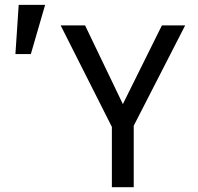

<svg xmlns="http://www.w3.org/2000/svg" viewBox="-20 -782 827 802"><path d="M108.9 -556.2H44.4L58.1 -761.7H168.5ZM538.6 0H447.3V-252L233.4 -675.8H335.4L493.2 -347.2L656.2 -675.8H753.4L538.6 -256.8Z"/></svg>

Font: Cadman
Style: Regular
Weight: 400
Designer: Paul James MIller
Foundry: High-Logic / Made with FontCreator
Version: Version 2.114;March 28, 2021;FontCreator 13.0.0.2683 64-bit